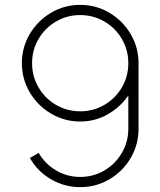

<svg xmlns="http://www.w3.org/2000/svg" viewBox="-20 -755 660 790"><path d="M310 -735Q375 -735 430 -702.5Q485 -670 517.5 -615Q550 -560 550 -495V-225Q550 -160 517.8 -105Q485.5 -50 430.5 -17.5Q375.5 15 310 15Q245 15 189.5 -17.5Q134 -50 103 -105L139 -126Q165 -81 210.5 -54Q256 -27 310 -27Q365 -27 410.5 -54.2Q456 -81.5 482 -127Q508 -172.5 508 -225V-407L524 -388Q491.5 -328 434.8 -291.5Q378 -255 310 -255Q245 -255 190 -287.5Q135 -320 102.5 -375Q70 -430 70 -495Q70 -560 102.5 -615Q135 -670 190 -702.5Q245 -735 310 -735ZM310 -693Q256 -693 210.5 -666.5Q165 -640 138.5 -594.5Q112 -549 112 -495Q112 -441 138.5 -395.5Q165 -350 210.5 -323.5Q256 -297 310 -297Q364 -297 409.5 -323.5Q455 -350 481.5 -395.5Q508 -441 508 -495Q508 -549 481.5 -594.5Q455 -640 409.5 -666.5Q364 -693 310 -693Z"/></svg>

Font: Hauora
Style: Regular
Weight: 400
Designer: Wayne Shih
Foundry: WCYS
Version: Version 1.001